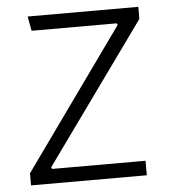

<svg xmlns="http://www.w3.org/2000/svg" viewBox="-48 -669 626 712"><g transform="rotate(-5 265.0 -312.5)"><path d="M39 0V-45L411 -565L408 -571H91L81 -625H493V-580L119 -60L122 -54H470V0Z"/></g></svg>

Font: Changa ExtraLight ExtraLight
Style: Regular
Weight: 250
Version: Version 3.002; ttfautohint (v1.8.2)